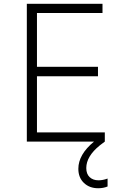

<svg xmlns="http://www.w3.org/2000/svg" viewBox="-20 -750 645 1017"><path d="M500 247.1Q454.1 247.1 424.6 219Q395 190.9 395 144Q395 68.4 478 0H122.1V-730H522.9V-681.2H175.8V-396H499V-346.2H175.8V-48.8H535.2V0L508.8 20Q437 78.1 437 140.1Q437 171.4 454.8 188.2Q472.7 205.1 502 205.1Q524.4 205.1 549.8 195.8V237.8Q527.3 247.1 500 247.1Z"/></svg>

Font: Sora ExtraLight
Style: Regular
Weight: 200
Designer: Jonathan Barnbrook, Julián Moncada
Foundry: Barnbrook Fonts
Version: Version 2.000